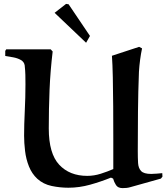

<svg xmlns="http://www.w3.org/2000/svg" viewBox="-20 -958 863 988"><path d="M563 -88Q563 -161 563 -245Q563 -329 562.5 -411Q562 -493 560.5 -561Q559 -629 556 -671L696 -717L711 -709Q705 -681 701 -650.5Q697 -620 695 -589Q691 -486 690 -383.5Q689 -281 689 -180Q689 -146 690.5 -119.5Q692 -93 706 -78Q720 -63 758 -63Q772 -63 787 -64.5Q802 -66 815 -67L816 -49L808 -39L651 5Q641 8 631 9Q621 10 611 10Q587 10 577 -5.5Q567 -21 562 -39L551 -44Q499 -23 443.5 -7.5Q388 8 332 8Q289 8 246 -1Q203 -10 172 -38Q144 -64 129 -101.5Q114 -139 109 -181Q104 -223 104 -260Q104 -316 107.5 -387Q111 -458 111 -524Q111 -552 110.5 -573Q110 -594 107 -622Q104 -640 87 -649.5Q70 -659 48 -663Q26 -667 7 -670V-696L12 -704H241L251 -693Q239 -593 235 -495.5Q231 -398 231 -297Q231 -168 284.5 -110.5Q338 -53 429 -53Q464 -53 498.5 -64Q533 -75 563 -88ZM261 -892 320 -938 333 -936 443 -773 423 -738Z"/></svg>

Font: Aref Ruqaa Ink
Style: Bold
Weight: 700
Designer: Abdullah Aref
Version: Version 1.005